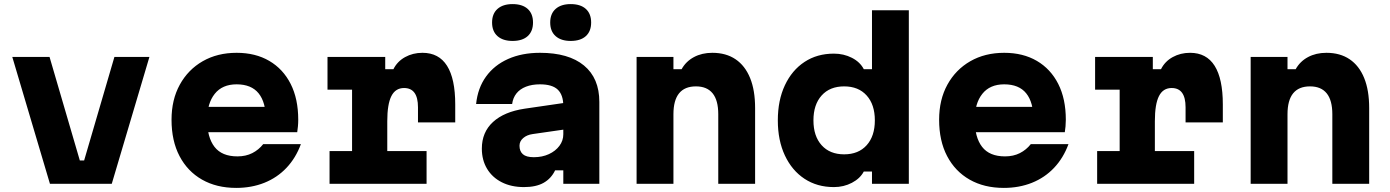

<svg xmlns="http://www.w3.org/2000/svg" viewBox="-20 -898 6790 938"><path d="M40 -620H222L370 -114H391L539 -620H710L526 0H224Z M965 -376H1333L1279 -313Q1279 -398 1243.5 -442Q1208 -486 1136 -486Q1066 -486 1029 -439.5Q992 -393 992 -313Q992 -227 1028 -180.5Q1064 -134 1140 -134Q1181 -134 1212.5 -150Q1244 -166 1266 -194H1450Q1425 -126 1379.5 -78Q1334 -30 1271.5 -5Q1209 20 1134 20Q1038 20 967 -20.5Q896 -61 857 -135.5Q818 -210 818 -313Q818 -411 858.5 -484.5Q899 -558 970.5 -599Q1042 -640 1136 -640Q1228 -640 1295.5 -600.5Q1363 -561 1400 -488Q1437 -415 1437 -313Q1437 -297 1435.5 -280.5Q1434 -264 1432 -252H965Z M1580 -620H1862V-560H1902Q1921 -598 1959 -619Q1997 -640 2044 -640Q2124 -640 2164 -576.5Q2204 -513 2204 -388V-300H2022V-374Q2022 -468 1954 -468Q1912 -468 1892 -428.5Q1872 -389 1872 -306V-160H2064V0H1590V-160H1700V-460H1580Z M2742 -396V-266L2582 -243Q2554 -239 2536 -223.5Q2518 -208 2518 -186Q2518 -159 2534.5 -144.5Q2551 -130 2588 -130Q2629 -130 2661.5 -145Q2694 -160 2713 -185.5Q2732 -211 2732 -242V-380Q2732 -434 2705 -460Q2678 -486 2618 -486Q2579 -486 2549.5 -474.5Q2520 -463 2503 -441.5Q2486 -420 2482 -390H2306Q2314 -468 2354.5 -524Q2395 -580 2462.5 -610Q2530 -640 2618 -640Q2758 -640 2833 -578Q2908 -516 2908 -400V0H2732V-66H2692Q2673 -26 2636 -5Q2599 16 2540 16Q2478 16 2431.5 -7.5Q2385 -31 2359.5 -73.5Q2334 -116 2334 -172Q2334 -252 2388.5 -302Q2443 -352 2543 -367ZM2484 -698Q2437 -698 2410.5 -721.5Q2384 -745 2384 -788Q2384 -831 2410.5 -854.5Q2437 -878 2484 -878Q2532 -878 2558 -854.5Q2584 -831 2584 -788Q2584 -745 2558 -721.5Q2532 -698 2484 -698ZM2768 -698Q2721 -698 2694.5 -721.5Q2668 -745 2668 -788Q2668 -831 2694.5 -854.5Q2721 -878 2768 -878Q2816 -878 2842 -854.5Q2868 -831 2868 -788Q2868 -745 2842 -721.5Q2816 -698 2768 -698Z M3090 0V-620H3270V-560H3310Q3331 -598 3370 -619Q3409 -640 3460 -640Q3527 -640 3573.5 -608.5Q3620 -577 3644.5 -517Q3669 -457 3669 -370V0H3489V-340Q3489 -408 3461.5 -442Q3434 -476 3380 -476Q3325 -476 3297.5 -442Q3270 -408 3270 -340V0Z M4054 16Q3972 16 3910.5 -24.5Q3849 -65 3814.5 -138.5Q3780 -212 3780 -310Q3780 -408 3814.5 -481.5Q3849 -555 3910.5 -595.5Q3972 -636 4054 -636Q4102 -636 4142 -615.5Q4182 -595 4200 -560H4240V-848H4420V0H4240V-60H4200Q4182 -26 4142 -5Q4102 16 4054 16ZM4104 -144Q4174 -144 4214 -188.5Q4254 -233 4254 -310Q4254 -387 4214 -431.5Q4174 -476 4104 -476Q4034 -476 3994 -431.5Q3954 -387 3954 -310Q3954 -233 3994 -188.5Q4034 -144 4104 -144Z M4715 -376H5083L5029 -313Q5029 -398 4993.5 -442Q4958 -486 4886 -486Q4816 -486 4779 -439.5Q4742 -393 4742 -313Q4742 -227 4778 -180.5Q4814 -134 4890 -134Q4931 -134 4962.5 -150Q4994 -166 5016 -194H5200Q5175 -126 5129.5 -78Q5084 -30 5021.5 -5Q4959 20 4884 20Q4788 20 4717 -20.5Q4646 -61 4607 -135.5Q4568 -210 4568 -313Q4568 -411 4608.5 -484.5Q4649 -558 4720.5 -599Q4792 -640 4886 -640Q4978 -640 5045.5 -600.5Q5113 -561 5150 -488Q5187 -415 5187 -313Q5187 -297 5185.5 -280.5Q5184 -264 5182 -252H4715Z M5330 -620H5612V-560H5652Q5671 -598 5709 -619Q5747 -640 5794 -640Q5874 -640 5914 -576.5Q5954 -513 5954 -388V-300H5772V-374Q5772 -468 5704 -468Q5662 -468 5642 -428.5Q5622 -389 5622 -306V-160H5814V0H5340V-160H5450V-460H5330Z M6090 0V-620H6270V-560H6310Q6331 -598 6370 -619Q6409 -640 6460 -640Q6527 -640 6573.5 -608.5Q6620 -577 6644.5 -517Q6669 -457 6669 -370V0H6489V-340Q6489 -408 6461.5 -442Q6434 -476 6380 -476Q6325 -476 6297.5 -442Q6270 -408 6270 -340V0Z"/></svg>

Font: Martian Mono SemiExpanded ExtraBold
Style: Regular
Weight: 800
Width: 6
Designer: Roman Shamin
Foundry: Evil Martians
Version: Version 1.000